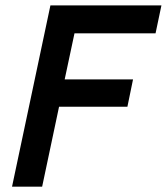

<svg xmlns="http://www.w3.org/2000/svg" viewBox="-20 -696 622 716"><path d="M257.8 -571.8 221.2 -399.9H476.1L455.1 -297.9H200.2L137.2 0H24.9L168 -675.8H582L560.1 -571.8Z"/></svg>

Font: Clear Sans Medium
Style: Italic
Weight: 500
Italic angle: -12°
Foundry: Intel Corporation
Version: Version 1.00